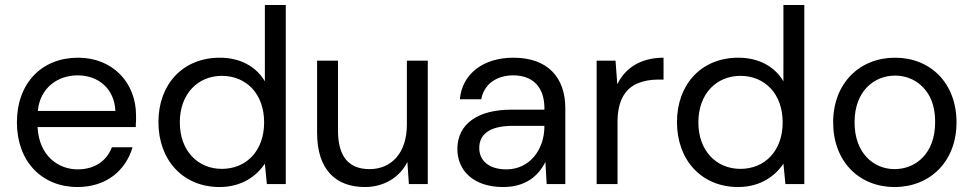

<svg xmlns="http://www.w3.org/2000/svg" viewBox="-20 -740 3914 772"><path d="M292 12C409 12 486 -56 513 -148H430C409 -93 361 -59 292 -59C217 -59 137 -111 131 -229H526C526 -238 526 -247 527 -254C527 -261 527 -269 527 -276C527 -408 433 -508 294 -508C147 -508 48 -405 48 -248C48 -91 148 12 292 12ZM292 -437C376 -437 440 -383 444 -294H132C141 -387 212 -437 292 -437Z M863 12C954 12 1013 -34 1045 -82L1053 0H1129V-720H1045V-413C1010 -473 945 -508 864 -508C715 -508 617 -401 617 -249C617 -97 715 12 863 12ZM872 -61C776 -61 703 -133 703 -248C703 -363 776 -435 872 -435C970 -435 1042 -363 1042 -248C1042 -133 970 -61 872 -61Z M1447 12C1523 12 1587 -26 1618 -89L1624 0H1700V-496H1616V-239C1616 -124 1553 -60 1466 -60C1381 -60 1339 -112 1339 -215V-496H1255V-206C1255 -58 1330 12 1447 12Z M2003 12C2094 12 2145 -33 2173 -89L2178 0H2253V-305C2253 -428 2183 -508 2044 -508C1922 -508 1838 -442 1829 -341H1915C1927 -404 1979 -437 2044 -437C2120 -437 2169 -392 2169 -305V-299H2035C1902 -299 1819 -242 1819 -141C1819 -55 1883 12 2003 12ZM2016 -59C1947 -59 1907 -93 1907 -145C1907 -196 1943 -234 2042 -234H2169V-233C2169 -136 2108 -59 2016 -59Z M2463 0V-250C2463 -337 2495 -384 2544 -405C2569 -415 2596 -420 2625 -420H2648V-508C2556 -508 2493 -466 2462 -401L2455 -496H2379V0Z M2948 12C3039 12 3098 -34 3130 -82L3138 0H3214V-720H3130V-413C3095 -473 3030 -508 2949 -508C2800 -508 2702 -401 2702 -249C2702 -97 2800 12 2948 12ZM2957 -61C2861 -61 2788 -133 2788 -248C2788 -363 2861 -435 2957 -435C3055 -435 3127 -363 3127 -248C3127 -133 3055 -61 2957 -61Z M3577 12C3720 12 3826 -91 3826 -248C3826 -405 3722 -508 3579 -508C3436 -508 3330 -405 3330 -248C3330 -91 3434 12 3577 12ZM3577 -60C3494 -60 3416 -123 3416 -248C3416 -373 3494 -436 3579 -436C3635 -436 3688 -408 3718 -352C3733 -324 3740 -289 3740 -248C3740 -123 3662 -60 3577 -60Z"/></svg>

Font: Rootstock Sans Body
Style: Regular
Weight: 400
Designer: Colophon Foundry, Jonny Pinhorn
Foundry: Colophon Foundry
Version: Version 1.200;FEAKit 1.0